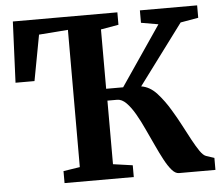

<svg xmlns="http://www.w3.org/2000/svg" viewBox="-52 -802 1005 862"><g transform="rotate(-5 450.0 -371.5)"><path d="M204.5 0V-54L279 -65.5L279.5 -684L148.5 -674L110 -468H24.5L36.5 -743H507.5V-687L427.5 -673V-405.5H504L686.5 -673.5L609 -687V-743H867V-687L786.5 -673L585 -402.5Q624 -396.5 655.5 -361.8Q687 -327 713 -283Q734 -248.5 752.8 -212.5Q771.5 -176.5 788.5 -145Q805.5 -113.5 820.2 -92Q835 -70.5 848 -66L884.5 -54V0H720Q704 0 688 -18.5Q672 -37 655.8 -67.5Q639.5 -98 622.8 -134.5Q606 -171 589 -207Q571.5 -245.5 552.5 -278.5Q533.5 -311.5 513.5 -331.8Q493.5 -352 472.5 -352H428.5V-65.5L516.5 -53V0Z"/></g></svg>

Font: Merriweather 36pt
Style: Bold
Weight: 700
Designer: Eben Sorkin
Foundry: Eben Sorkin
Version: Version 2.100